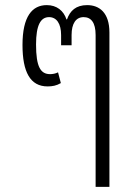

<svg xmlns="http://www.w3.org/2000/svg" viewBox="-20 -546 519 751"><path d="M354 185H408V-419C408 -496 369 -526 321 -526C277 -526 254 -504 242 -470H240C229 -504 202 -526 163 -526C106 -526 68 -482 68 -370C68 -265 98 -208 166 -208C185 -208 201 -211 218 -221L207 -263C197 -258 186 -256 176 -256C139 -256 121 -284 121 -372C121 -448 139 -479 172 -479C201 -479 219 -454 219 -409V-369H260V-409C260 -454 277 -479 307 -479C336 -479 354 -458 354 -409Z"/></svg>

Font: Noto Sans Thai UI Condensed Light
Style: Regular
Weight: 300
Width: 3
Designer: Monotype Design Team
Foundry: Monotype Imaging Inc.
Version: Version 1.901